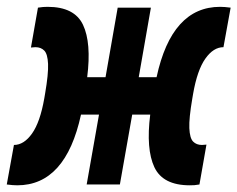

<svg xmlns="http://www.w3.org/2000/svg" viewBox="-54 -540 695 562"><path d="M-3.4 2.4Q-16.1 2.4 -34.2 0L-13.2 -115.7Q16.1 -115.7 39.8 -149.2Q63.5 -182.6 75.7 -252.4L78.1 -266.6Q87.9 -323.7 86.7 -352.8Q85.4 -381.8 75.7 -391.8Q65.9 -401.9 49.8 -401.9Q44.4 -401.9 36.6 -400.9L57.1 -517.6Q64.9 -519 72 -519.5Q79.1 -520 85.4 -520Q164.1 -520 189 -467.3Q213.9 -414.6 201.2 -314H254.9L290.5 -517.6H387.7L352.1 -314H404.3Q448.7 -520 590.3 -520Q603 -520 621.1 -517.6L600.1 -401.9Q570.8 -401.9 547.1 -368.4Q523.4 -335 511.2 -265.1L508.8 -251Q499 -193.8 500.2 -164.8Q501.5 -135.7 511.2 -125.7Q521 -115.7 537.1 -115.7Q542.5 -115.7 550.3 -116.7L529.8 0Q522 1.5 515.1 2Q508.3 2.4 501.5 2.4Q422.9 2.4 397.9 -50.5Q373 -103.5 385.7 -204.6H333L296.9 0H199.7L235.8 -204.6H183.1Q138.2 2.4 -3.4 2.4Z"/></svg>

Font: Cascadia Mono
Style: Bold Italic
Weight: 700
Italic angle: -10°
Monospace: yes
Designer: Aaron Bell
Foundry: Saja Typeworks
Version: Version 2404.023; ttfautohint (v1.8.4)